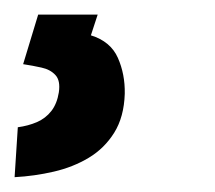

<svg xmlns="http://www.w3.org/2000/svg" viewBox="-42 -22 295 263"><path d="M10.3 -2H91.8L82.5 26.4Q109.4 34.7 119.4 57.1Q129.4 79.6 128.9 106.4Q127.9 138.2 114.5 159.7Q101.1 181.2 79.6 194.1Q58.1 207 31.7 213.1Q5.4 219.2 -22 220.7L-17.6 152.3Q-3.4 150.4 8.5 145.3Q20.5 140.1 28.3 130.1Q36.1 120.1 38.6 104.5Q41 88.4 33.9 80.8Q26.9 73.2 14.9 70.6Q2.9 67.9 -10.3 65.9Z"/></svg>

Font: Roboto Condensed Medium
Style: Italic
Weight: 500
Italic angle: -12°
Designer: Christian Robertson
Foundry: Google
Version: Version 3.0; 2020